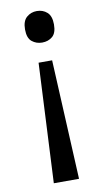

<svg xmlns="http://www.w3.org/2000/svg" viewBox="-84 -587 438 810"><g transform="rotate(-10 134.5 -182.0)"><path d="M196 -478Q196 -441 178 -426Q160 -411 134 -411Q109 -411 90.5 -426Q72 -441 72 -478Q72 -514 90.5 -530Q109 -546 134 -546Q160 -546 178 -530Q196 -514 196 -478ZM104 -330H162L187 182H79Z"/></g></svg>

Font: Noto Sans Phoenician
Style: Regular
Weight: 400
Designer: Monotype Design Team
Foundry: Monotype Imaging Inc.
Version: Version 2.001; ttfautohint (v1.8.4.7-5d5b)